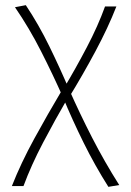

<svg xmlns="http://www.w3.org/2000/svg" viewBox="-20 -435 508 744"><path d="M400 289Q348 207 304 118Q260 29 224 -58Q185 -146 139 -236.5Q93 -327 38 -407L80 -415Q130 -340 171.5 -255Q213 -170 247 -90Q289 5 337 98.5Q385 192 442 282ZM26 286Q61 197 113 102Q165 7 221 -87L243 -56Q193 30 147 117.5Q101 205 71 286ZM247 -57 225 -89Q273 -169 316.5 -252Q360 -335 387 -410H431Q399 -328 350 -236.5Q301 -145 247 -57Z"/></svg>

Font: Ysabeau ExtraLight
Style: Regular
Weight: 250
Designer: Christian Thalmann (Catharsis Fonts)
Version: Version 2.002